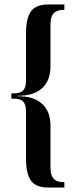

<svg xmlns="http://www.w3.org/2000/svg" viewBox="-20 -785 336 856"><path d="M44 -369Q72 -369 84 -382.5Q96 -396 96 -427V-635Q96 -705 118.5 -735Q141 -765 194 -765H267V-741H264Q233 -741 219 -725.5Q205 -710 205 -675V-489Q205 -426 168 -392Q131 -358 61 -358V-356Q131 -356 168 -322Q205 -288 205 -225V-39Q205 -4 219 11.5Q233 27 264 27H267V51H194Q141 51 118.5 21Q96 -9 96 -79V-287Q96 -318 84 -331.5Q72 -345 44 -345H31V-369Z"/></svg>

Font: Moniqa Extra Bold Narrow Heading
Style: Regular
Weight: 800
Width: 4
Designer: Rajesh Rajput
Foundry: Rajesh Rajput
Version: Version 1.000;December 15, 2022;FontCreator 14.0.0.2794 32-b